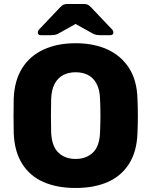

<svg xmlns="http://www.w3.org/2000/svg" viewBox="-20 -925 752 955"><path d="M356 10Q263.6 10 195.9 -19.8Q128.3 -49.6 90.1 -110.5Q51.9 -171.4 48.3 -262.3Q47.3 -304.8 47.3 -348.1Q47.3 -391.5 48.3 -435.2Q51.9 -525.1 90.5 -586.3Q129.1 -647.5 197.3 -678.8Q265.5 -710 356 -710Q446.5 -710 514.7 -678.8Q582.9 -647.5 622 -586.3Q661.1 -525.1 663.7 -435.2Q665.7 -391.5 665.7 -348.1Q665.7 -304.8 663.7 -262.3Q660.5 -171.4 622.1 -110.5Q583.7 -49.6 516.1 -19.8Q448.4 10 356 10ZM356 -134.4Q408.9 -134.4 442.2 -166.1Q475.5 -197.7 477.6 -267.9Q479.6 -311.6 479.6 -350.6Q479.6 -389.6 477.6 -432.1Q476.3 -478.9 460.4 -508.5Q444.5 -538.1 417.8 -551.9Q391.1 -565.6 356 -565.6Q321.9 -565.6 294.9 -551.9Q267.9 -538.1 252 -508.5Q236.1 -478.9 234.4 -432.1Q233.4 -389.6 233.4 -350.6Q233.4 -311.6 234.4 -267.9Q237.1 -197.7 270.3 -166.1Q303.5 -134.4 356 -134.4ZM183.4 -750Q168.1 -750 168.1 -764.1Q168.1 -772.1 175.8 -779.8L278.4 -887.9Q288.8 -898.9 296.4 -901.9Q304 -905 313.5 -905H398.5Q408.4 -905 416 -901.9Q423.6 -898.9 433.6 -887.9L536.2 -779.8Q543.9 -772.1 543.9 -764.1Q543.9 -750 528.6 -750H477.9Q469.4 -750 460.6 -751.4Q451.9 -752.8 443.5 -757L356 -805.8L268.5 -757Q260.7 -752.8 251.7 -751.4Q242.6 -750 234.1 -750Z"/></svg>

Font: Rubik Light
Style: Regular
Weight: 300
Designer: Hubert and Fischer
Foundry: Hubert and Fischer
Version: Version 2.300;gftools[0.9.30]